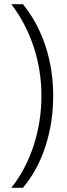

<svg xmlns="http://www.w3.org/2000/svg" viewBox="-20 -735 317 913"><path d="M233 -279Q233 -153 196 -39Q159 75 89 158H34Q104 69 140.5 -44.5Q177 -158 177 -279Q177 -401 140 -512.5Q103 -624 34 -715H89Q159 -629 196 -517Q233 -405 233 -279Z"/></svg>

Font: Noto Sans Lao Looped UI SmCd Lt
Style: Regular
Weight: 300
Width: 4
Designer: Mark Frömberg, Ben Mitchell
Foundry: The Fontpad Ltd
Version: Version 1.001; ttfautohint (v1.8.4.7-5d5b)